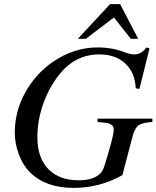

<svg xmlns="http://www.w3.org/2000/svg" viewBox="-20 -897 762 935"><path d="M653 -708H617L535 -812L398 -708H359L516 -877H565ZM722 -319V-303Q673 -300 654.5 -286.5Q636 -273 625 -231L576 -44Q465 18 339 18Q202 18 126 -58Q91 -93 71.5 -146Q52 -199 52 -251Q52 -354 102 -445Q152 -536 235 -594Q339 -666 455 -666Q527 -666 589 -642Q615 -632 633 -632Q669 -632 693 -666L708 -661L659 -464L641 -467Q638 -531 604 -573Q556 -632 463 -632Q346 -632 268 -533Q218 -470 190 -390Q162 -310 162 -228Q162 -129 215 -74Q268 -19 364 -19Q435 -19 469 -53Q478 -62 485 -79.5Q492 -97 508 -154Q534 -241 534 -267Q534 -296 487 -300L455 -303V-319Z"/></svg>

Font: STIX
Style: Italic
Weight: 400
Italic angle: -16.33°
Designer: MicroPress Inc., with final additions and corrections provided by Coen Hoffman, Elsevier (retired)
Version: Version 1.1.1